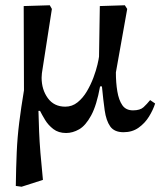

<svg xmlns="http://www.w3.org/2000/svg" viewBox="-20 -492 609 729"><path d="M143 191 62 217 40 214Q41 144 43.5 86.5Q46 29 53 -27Q60 -83 71 -149L70 -469L169 -472L177 -458L140 -220Q140 -220 139 -213Q138 -206 138 -197Q138 -152 161.5 -119.5Q185 -87 228 -87Q254 -87 274.5 -103.5Q295 -120 310 -145.5Q325 -171 335 -198Q345 -225 350 -246.5Q355 -268 356 -277L359 -469L454 -472L463 -458L420 -217Q420 -178 425.5 -145Q431 -112 444.5 -92.5Q458 -73 485 -73Q512 -73 525 -85Q538 -97 550 -112L569 -99Q561 -74 545.5 -49Q530 -24 506 -7Q482 10 449 10Q414 10 398.5 -12Q383 -34 377.5 -73Q372 -112 367 -164H360Q347 -92 326 -53.5Q305 -15 280.5 -1Q256 13 231 13Q202 13 182.5 -2Q163 -17 151 -37Q139 -57 132 -71H126Q127 -30 128.5 7.5Q130 45 133.5 88.5Q137 132 143 191Z"/></svg>

Font: STIX Two Text Medium
Style: Italic
Weight: 500
Italic angle: -12°
Designer: Ross Mills, John Hudson & Paul Hanslow, Tiro Typeworks Ltd; with prior portions MicroPress Inc. and Coen Hoffman, Elsevi
Foundry: Tiro Typeworks Ltd
Version: Version 2.13 b171